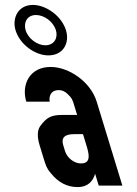

<svg xmlns="http://www.w3.org/2000/svg" viewBox="-20 -754 556 780"><path d="M366.4 -48 381.1 0H477.1L372.8 -341C348 -422.2 259.6 -482 185.7 -482C99.8 -482 65.9 -409.5 86.8 -341H181.8C178 -364.3 187.4 -388 218.4 -388C231.1 -388 242.5 -383.3 252.7 -374C273.4 -355 274.8 -347.5 280.8 -328L293.3 -287H229.3C209.3 -287 193.1 -283.8 180.7 -277.5C168.3 -271.2 156 -259.3 143.6 -242C131.2 -224.7 130.4 -198.3 141.2 -163L157.7 -109C163.5 -90.3 168.4 -70.7 186.8 -50C216.9 -12.7 252.9 6 294.9 6C340.3 6 358.5 -21.2 366.4 -48ZM281.2 -209H317.2L331.2 -163C341.5 -129.4 351.9 -90 308.6 -90C282 -90 252.9 -111.9 244.3 -140L236.9 -164C227.5 -194.9 243.1 -209 281.2 -209ZM176.3 -529C238.8 -529 263.4 -581.2 248.1 -631C230.4 -689.2 166.9 -734 113.7 -734C53 -734 28.3 -679.7 43.2 -631C60.9 -572.8 123.1 -529 176.3 -529ZM163.8 -570C132.1 -570 94.7 -596.4 84.2 -631C75 -661.1 89 -693 126.2 -693C159.2 -693 196.1 -667 207.2 -631C216.3 -601.2 201.2 -570 163.8 -570Z"/></svg>

Font: Din Kursivschrift
Style: LeftEng
Weight: 400
Version: Version 1.089